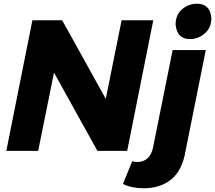

<svg xmlns="http://www.w3.org/2000/svg" viewBox="-20 -810 1155 1031"><path d="M663 0H503L270 -420L185 0H14L154 -701H314L548 -279L633 -701H803ZM753 201Q688 201 640 178L690 56Q705 60 720 60Q784 57 801 -14L907 -541H1085L971 27Q949 119 891 160Q833 201 753 201ZM1000 -600Q930 -600 923 -678Q923 -731 958 -760.5Q993 -790 1037 -790Q1109 -790 1115 -712Q1115 -662 1080 -631Q1045 -600 1000 -600Z"/></svg>

Font: Argentum Novus
Style: Bold Italic
Weight: 700
Designer: Julieta Ulanovsky (font) & Cristiano Sobral (main changes)
Foundry: Julieta Ulanovsky (font) & Cristiano Sobral (main changes)
Version: Version 3.00;November 27, 2020;FontCreator 13.0.0.2655 64-bi